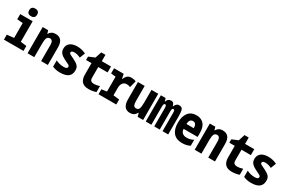

<svg xmlns="http://www.w3.org/2000/svg" viewBox="146 -2122 5209 3482"><g transform="rotate(30 2750.0 -381.0)"><path d="M258 -613Q341 -613 341 -693Q341 -772 258 -772Q175 -772 175 -693Q175 -613 258 -613ZM45 0H455V-104L330 -119V-549H70V-441L190 -430V-119L45 -104Z M540 0H681V-292Q681 -370 699 -404Q717 -438 761 -438Q824 -438 824 -333V0H965V-366Q965 -559 809 -559Q759 -559 728.5 -539.5Q698 -520 679 -487H673L655 -549H540Z M1223 10Q1448 10 1448 -163Q1448 -225 1415 -259.5Q1382 -294 1315 -326Q1254 -354 1229.5 -367.5Q1205 -381 1205 -401Q1205 -439 1271 -439Q1332 -439 1400 -405L1443 -517Q1358 -559 1265 -559Q1168 -559 1114 -517.5Q1060 -476 1060 -399Q1060 -341 1094 -303.5Q1128 -266 1187 -238Q1248 -209 1276.5 -194Q1305 -179 1305 -155Q1305 -113 1230 -113Q1141 -113 1063 -153V-22Q1133 10 1223 10Z M1818 10Q1903 10 1975 -16V-141Q1940 -130 1911 -125Q1882 -120 1859 -120Q1822 -120 1798.5 -136Q1775 -152 1775 -205V-425H1971V-549H1778V-682H1689L1647 -549L1520 -496V-425H1634V-186Q1634 10 1818 10Z M2026 0H2398V-104L2271 -119V-272Q2271 -338 2300 -376Q2329 -414 2384 -414Q2424 -414 2456 -398L2493 -539Q2468 -551 2443 -555Q2418 -559 2396 -559Q2340 -559 2309 -529.5Q2278 -500 2262 -456H2255L2236 -549H2035V-441L2135 -430V-119L2026 -104Z M2687 10Q2778 10 2818 -70H2827L2845 0H2960V-549H2819V-285Q2819 -199 2804.5 -158.5Q2790 -118 2745 -118Q2704 -118 2690 -147Q2676 -176 2676 -233V-549H2535V-191Q2535 10 2687 10Z M3015 0H3133V-368Q3133 -406 3139 -426.5Q3145 -447 3168 -447Q3193 -447 3193 -383V0H3308V-374Q3308 -412 3314 -429.5Q3320 -447 3342 -447Q3367 -447 3367 -385V0H3485V-387Q3485 -474 3469 -516.5Q3453 -559 3399 -559Q3361 -559 3339.5 -537.5Q3318 -516 3306 -484H3302Q3294 -516 3279 -537.5Q3264 -559 3226 -559Q3161 -559 3137 -489H3131L3115 -549H3015Z M3776 10Q3837 10 3877.5 -2Q3918 -14 3942 -28V-154Q3920 -139 3884.5 -127.5Q3849 -116 3800 -116Q3748 -116 3713.5 -143.5Q3679 -171 3677 -228H3970V-307Q3970 -437 3913 -498Q3856 -559 3761 -559Q3648 -559 3589 -483Q3530 -407 3530 -274Q3530 -137 3593 -63.5Q3656 10 3776 10ZM3677 -330Q3680 -436 3757 -436Q3829 -436 3830 -330Z M4040 0H4181V-292Q4181 -370 4199 -404Q4217 -438 4261 -438Q4324 -438 4324 -333V0H4465V-366Q4465 -559 4309 -559Q4259 -559 4228.5 -539.5Q4198 -520 4179 -487H4173L4155 -549H4040Z M4818 10Q4903 10 4975 -16V-141Q4940 -130 4911 -125Q4882 -120 4859 -120Q4822 -120 4798.5 -136Q4775 -152 4775 -205V-425H4971V-549H4778V-682H4689L4647 -549L4520 -496V-425H4634V-186Q4634 10 4818 10Z M5223 10Q5448 10 5448 -163Q5448 -225 5415 -259.5Q5382 -294 5315 -326Q5254 -354 5229.5 -367.5Q5205 -381 5205 -401Q5205 -439 5271 -439Q5332 -439 5400 -405L5443 -517Q5358 -559 5265 -559Q5168 -559 5114 -517.5Q5060 -476 5060 -399Q5060 -341 5094 -303.5Q5128 -266 5187 -238Q5248 -209 5276.5 -194Q5305 -179 5305 -155Q5305 -113 5230 -113Q5141 -113 5063 -153V-22Q5133 10 5223 10Z"/></g></svg>

Font: Noto Sans Mono Condensed Extra
Style: Regular
Weight: 800
Width: 3
Designer: Monotype Design Team
Foundry: Monotype Imaging Inc.
Version: Version 1.900